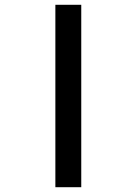

<svg xmlns="http://www.w3.org/2000/svg" viewBox="-20 -781 570 801"><path d="M211 0V-761H319V0Z"/></svg>

Font: Noto Sans Mono Condensed
Style: Bold
Weight: 700
Width: 3
Designer: Monotype Design Team
Foundry: Monotype Imaging Inc.
Version: Version 2.014